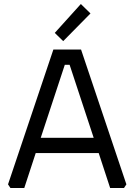

<svg xmlns="http://www.w3.org/2000/svg" viewBox="-20 -937 670 957"><path d="M20 -18 246 -690H384L610 -18L598 0H529L472 -174H158L101 0H32ZM183 -250H447L327 -614H303ZM253 -773 383 -917 431 -870 295 -732Z"/></svg>

Font: Oxanium ExtraLight
Style: Regular
Weight: 400
Version: Version 2.000